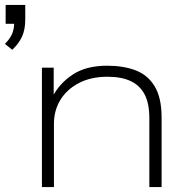

<svg xmlns="http://www.w3.org/2000/svg" viewBox="-51 -763 785 783"><path d="M-1 -560 -31 -584Q-11 -604 -2 -624Q7 -644 7 -674L18 -666H-28V-743H52V-684Q52 -642 38.5 -613Q25 -584 -1 -560ZM120 0V-487H168V-368H163Q192 -424 246.5 -459.5Q301 -495 386 -495Q453 -495 502.5 -476Q552 -457 580 -410.5Q608 -364 608 -284V0H558V-281Q558 -342 538.5 -378.5Q519 -415 481.5 -432.5Q444 -450 387 -450Q320 -450 271 -424.5Q222 -399 195.5 -356Q169 -313 169 -258V0Z"/></svg>

Font: Nunito Sans 10pt Expanded ExtraLight
Style: Regular
Weight: 250
Width: 7
Designer: Vernon Adams
Foundry: Vernon Adams
Version: Version 3.101;gftools[0.9.27]